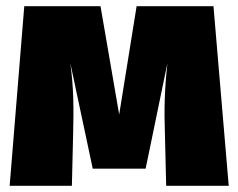

<svg xmlns="http://www.w3.org/2000/svg" viewBox="-20 -597 766 617"><path d="M666 -577H419L363 -229L303 -577H58L11 0H211L215 -166C217 -248 217 -314 206 -394L278 -55H448L518 -394C509 -312 507 -246 510 -166L514 0H715Z"/></svg>

Font: Glow Sans SC Normal Heavy
Style: Regular
Weight: 900
Designer: Ryoko NISHIZUKA (kana, bopomofo & ideographs); Paul D. Hunt (Latin, Greek & Cyrillic); Sandoll Communications, Soo-young
Version: Version 0.93